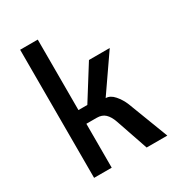

<svg xmlns="http://www.w3.org/2000/svg" viewBox="-167 -792 821 895"><g transform="rotate(-30 243.5 -344.5)"><path d="M77.1 -689.5H171.9V-310.1H219.7L331.1 -487.8H442.9L309.6 -294.9Q334 -294.9 355 -270.8Q376 -246.6 388.2 -216.8L471.2 0H359.9L300.3 -173.8Q289.6 -204.6 272.7 -220.5Q255.9 -236.3 228 -236.3H171.9V0H77.1Z"/></g></svg>

Font: Acari Sans Medium
Style: Regular
Weight: 500
Designer: Alfredo Marco Pradil and Stefan Peev
Foundry: Hanken Design Co.
Version: Version 1.045